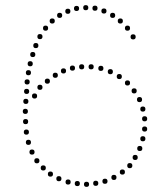

<svg xmlns="http://www.w3.org/2000/svg" viewBox="-20 -724 645 750"><path d="M538 -172Q528 -172 528 -182Q528 -192 538 -192Q548 -192 548 -182Q548 -172 538 -172ZM526 -134Q516 -134 516 -144Q516 -154 526 -154Q536 -154 536 -144Q536 -134 526 -134ZM508 -99Q498 -99 498 -109Q498 -119 508 -119Q518 -119 518 -109Q518 -99 508 -99ZM487 -67Q477 -67 477 -77Q477 -87 487 -87Q497 -87 497 -77Q497 -67 487 -67ZM458 -42Q448 -42 448 -52Q448 -62 458 -62Q468 -62 468 -52Q468 -42 458 -42ZM425 -21Q415 -21 415 -31Q415 -41 425 -41Q435 -41 435 -31Q435 -21 425 -21ZM390 -6Q380 -6 380 -16Q380 -26 390 -26Q400 -26 400 -16Q400 -6 390 -6ZM354 2Q344 2 344 -8Q344 -18 354 -18Q364 -18 364 -8Q364 2 354 2ZM318 6Q308 6 308 -4Q308 -14 318 -14Q328 -14 328 -4Q328 6 318 6ZM282 3Q272 3 272 -7Q272 -17 282 -17Q292 -17 292 -7Q292 3 282 3ZM246 -3Q236 -3 236 -13Q236 -23 246 -23Q256 -23 256 -13Q256 -3 246 -3ZM210 -16Q200 -16 200 -26Q200 -36 210 -36Q220 -36 220 -26Q220 -16 210 -16ZM177 -34Q167 -34 167 -44Q167 -54 177 -54Q187 -54 187 -44Q187 -34 177 -34ZM149 -58Q139 -58 139 -68Q139 -78 149 -78Q159 -78 159 -68Q159 -58 149 -58ZM124 -86Q114 -86 114 -96Q114 -106 124 -106Q134 -106 134 -96Q134 -86 124 -86ZM105 -120Q95 -120 95 -130Q95 -140 105 -140Q115 -140 115 -130Q115 -120 105 -120ZM545 -210Q535 -210 535 -220Q535 -230 545 -230Q555 -230 555 -220Q555 -210 545 -210ZM545 -250Q535 -250 535 -260Q535 -270 545 -270Q555 -270 555 -260Q555 -250 545 -250ZM538 -288Q528 -288 528 -298Q528 -308 538 -308Q548 -308 548 -298Q548 -288 538 -288ZM525 -325Q515 -325 515 -335Q515 -345 525 -345Q535 -345 535 -335Q535 -325 525 -325ZM504 -359Q494 -359 494 -369Q494 -379 504 -379Q514 -379 514 -369Q514 -359 504 -359ZM478 -390Q468 -390 468 -400Q468 -410 478 -410Q488 -410 488 -400Q488 -390 478 -390ZM446 -415Q436 -415 436 -425Q436 -435 446 -435Q456 -435 456 -425Q456 -415 446 -415ZM411 -434Q401 -434 401 -444Q401 -454 411 -454Q421 -454 421 -444Q421 -434 411 -434ZM374 -447Q364 -447 364 -457Q364 -467 374 -467Q384 -467 384 -457Q384 -447 374 -447ZM336 -453Q326 -453 326 -463Q326 -473 336 -473Q346 -473 346 -463Q346 -453 336 -453ZM299 -453Q289 -453 289 -463Q289 -473 299 -473Q309 -473 309 -463Q309 -453 299 -453ZM263 -448Q253 -448 253 -458Q253 -468 263 -468Q273 -468 273 -458Q273 -448 263 -448ZM228 -437Q218 -437 218 -447Q218 -457 228 -457Q238 -457 238 -447Q238 -437 228 -437ZM196 -420Q186 -420 186 -430Q186 -440 196 -440Q206 -440 206 -430Q206 -420 196 -420ZM165 -397Q155 -397 155 -407Q155 -417 165 -417Q175 -417 175 -407Q175 -397 165 -397ZM136 -373Q126 -373 126 -383Q126 -393 136 -393Q146 -393 146 -383Q146 -373 136 -373ZM115 -339Q105 -339 105 -349Q105 -359 115 -359Q125 -359 125 -349Q125 -339 115 -339ZM91 -158Q81 -158 81 -168Q81 -178 91 -178Q101 -178 101 -168Q101 -158 91 -158ZM83 -198Q73 -198 73 -208Q73 -218 83 -218Q93 -218 93 -208Q93 -198 83 -198ZM80 -239Q70 -239 70 -249Q70 -259 80 -259Q90 -259 90 -249Q90 -239 80 -239ZM79 -279Q69 -279 69 -289Q69 -299 79 -299Q89 -299 89 -289Q89 -279 79 -279ZM81 -318Q71 -318 71 -328Q71 -338 81 -338Q91 -338 91 -328Q91 -318 81 -318ZM84 -357Q74 -357 74 -367Q74 -377 84 -377Q94 -377 94 -367Q94 -357 84 -357ZM86 -394Q76 -394 76 -404Q76 -414 86 -414Q96 -414 96 -404Q96 -394 86 -394ZM91 -430Q81 -430 81 -440Q81 -450 91 -450Q101 -450 101 -440Q101 -430 91 -430ZM98 -465Q88 -465 88 -475Q88 -485 98 -485Q108 -485 108 -475Q108 -465 98 -465ZM108 -501Q98 -501 98 -511Q98 -521 108 -521Q118 -521 118 -511Q118 -501 108 -501ZM120 -536Q110 -536 110 -546Q110 -556 120 -556Q130 -556 130 -546Q130 -536 120 -536ZM136 -571Q126 -571 126 -581Q126 -591 136 -591Q146 -591 146 -581Q146 -571 136 -571ZM158 -604Q148 -604 148 -614Q148 -624 158 -624Q168 -624 168 -614Q168 -604 158 -604ZM184 -632Q174 -632 174 -642Q174 -652 184 -652Q194 -652 194 -642Q194 -632 184 -632ZM213 -654Q203 -654 203 -664Q203 -674 213 -674Q223 -674 223 -664Q223 -654 213 -654ZM245 -670Q235 -670 235 -680Q235 -690 245 -690Q255 -690 255 -680Q255 -670 245 -670ZM279 -681Q269 -681 269 -691Q269 -701 279 -701Q289 -701 289 -691Q289 -681 279 -681ZM315 -684Q305 -684 305 -694Q305 -704 315 -704Q325 -704 325 -694Q325 -684 315 -684ZM351 -682Q341 -682 341 -692Q341 -702 351 -702Q361 -702 361 -692Q361 -682 351 -682ZM386 -671Q376 -671 376 -681Q376 -691 386 -691Q396 -691 396 -681Q396 -671 386 -671ZM420 -654Q410 -654 410 -664Q410 -674 420 -674Q430 -674 430 -664Q430 -654 420 -654ZM450 -632Q440 -632 440 -642Q440 -652 450 -652Q460 -652 460 -642Q460 -632 450 -632ZM478 -604Q468 -604 468 -614Q468 -624 478 -624Q488 -624 488 -614Q488 -604 478 -604ZM500 -570Q490 -570 490 -580Q490 -590 500 -590Q510 -590 510 -580Q510 -570 500 -570Z"/></svg>

Font: Raleway Dots 
Style: Regular
Weight: 400
Version: Version 1.000